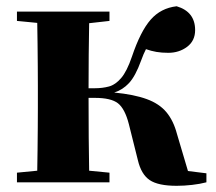

<svg xmlns="http://www.w3.org/2000/svg" viewBox="-20 -583 691 614"><path d="M581.1 -36.1 640.1 -28.8V0Q619.6 5.4 594.2 8.3Q568.8 11.2 544.9 11.2Q485.8 11.2 458.7 -7.1Q431.6 -25.4 420.9 -70.8L392.1 -186Q379.4 -235.4 357.2 -252.7Q335 -270 283.2 -270H263.2Q263.2 -206.1 263.7 -143.3Q264.2 -80.6 265.1 -37.1L330.1 -30.8V0H34.2V-30.8L99.1 -37.1Q99.6 -65.9 100.1 -102.1Q100.6 -138.2 100.8 -174.1Q101.1 -210 101.1 -237.8V-308.1Q101.1 -335.9 100.8 -371.8Q100.6 -407.7 100.1 -444.1Q99.6 -480.5 99.1 -509.8L34.2 -516.1V-545.9H330.1V-516.1L265.1 -508.8Q264.2 -466.3 263.7 -408.4Q263.2 -350.6 263.2 -300.8H283.2Q307.6 -300.8 328.4 -306.4Q349.1 -312 367.4 -333.3Q385.7 -354.5 401.9 -401.9Q429.2 -482.9 461.7 -520Q494.1 -557.1 544.9 -563Q604 -545.4 604 -486.8Q604 -452.6 578.4 -433.3Q552.7 -414.1 518.1 -414.1Q497.1 -414.1 480.2 -417Q463.4 -419.9 446.8 -425.8Q439 -411.1 431.2 -389.2Q413.1 -339.4 392.6 -317.4Q372.1 -295.4 345.2 -287.1Q409.2 -280.8 449.2 -266.1Q489.3 -251.5 512 -224.4Q534.7 -197.3 545.9 -154.8Z"/></svg>

Font: Source Han Serif JP Heavy
Style: Regular
Weight: 900
Designer: Ryoko NISHIZUKA  (kana & ideographs); Frank Grießhammer (Latin, Greek & Cyrillic); Wenlong ZHANG  (bopomofo); Sandoll Co
Foundry: Adobe Systems Incorporated
Version: Version 1.001;PS 1.001;hotconv 16.6.54;makeotf.lib2.5.65590